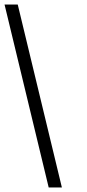

<svg xmlns="http://www.w3.org/2000/svg" viewBox="-62 -772 382 844"><path d="M-42 -752H16L210 52H152Z"/></svg>

Font: Pathway Extreme 8pt Thin
Style: Regular
Weight: 100
Version: Version 1.001;gftools[0.9.26]